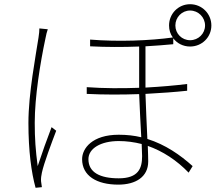

<svg xmlns="http://www.w3.org/2000/svg" viewBox="-20 -863 1040 912"><path d="M167 -728C167 -717 166 -704 163 -685C150 -599 115 -419 115 -279C115 -146 129 -43 149 29L179 26C178 19 176 7 175 -2C174 -15 176 -30 179 -43C188 -86 226 -187 247 -242L225 -259C207 -213 177 -129 159 -74C149 -150 145 -204 145 -280C145 -402 171 -564 196 -681C199 -699 203 -712 207 -724ZM655 -121C655 -63 637 -16 544 -16C455 -16 400 -44 400 -107C400 -158 459 -193 544 -193C581 -193 617 -188 653 -179C654 -154 655 -134 655 -121ZM883 -813C922 -813 954 -781 954 -742C954 -703 922 -672 883 -672C844 -672 813 -703 813 -742C813 -781 844 -813 883 -813ZM671 -643C719 -646 764 -649 803 -653V-681C821 -657 850 -642 883 -642C939 -642 984 -686 984 -742C984 -798 939 -843 883 -843C827 -843 783 -798 783 -742C783 -721 789 -701 801 -685C692 -670 542 -664 408 -675V-643C484 -639 565 -639 641 -642V-451V-446C560 -443 474 -443 392 -449V-417C473 -413 559 -413 641 -416C643 -353 648 -273 651 -211C618 -219 582 -223 544 -223C418 -223 370 -158 370 -107C370 -28 439 14 542 14C625 14 684 -23 684 -96C684 -114 683 -139 682 -170C753 -145 819 -102 876 -43L895 -74C836 -127 766 -176 680 -203C677 -270 673 -351 671 -417C745 -421 814 -426 869 -432V-464C812 -457 744 -451 671 -447V-454Z"/></svg>

Font: Noto Sans CJK Thin
Style: Regular
Weight: 100
Designer: Ryoko NISHIZUKA (kana & ideographs); Paul D. Hunt (Latin, Greek & Cyrillic); Wenlong ZHANG (bopomofo); Sandoll Communica
Foundry: Adobe Systems Incorporated
Version: Version 1.000;PS 1;hotconv 1.0.78;makeotf.lib2.5.61930